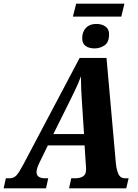

<svg xmlns="http://www.w3.org/2000/svg" viewBox="-59 -1031 756 1051"><path d="M340 -940 358 -1011H622L605 -940ZM459 -766Q428 -766 409.5 -779.5Q391 -793 391 -822Q391 -857 411.5 -878.5Q432 -900 468 -900Q498 -900 518 -886Q538 -872 538 -844Q538 -799 513 -782.5Q488 -766 459 -766ZM-39 0 -27 -55H-7Q16 -55 30.5 -70.5Q45 -86 70 -133L377 -714H524L575 -140Q578 -105 588.5 -80Q599 -55 626 -55H645L632 0H319L331 -55H351Q379 -55 395.5 -65.5Q412 -76 412 -102Q412 -108 412 -114.5Q412 -121 411 -127L404 -235H203L160 -147Q141 -110 141 -89Q141 -55 189 -55H205L193 0ZM321 -474 233 -297H401L390 -465Q387 -509 385.5 -543Q384 -577 384 -613Q375 -589 366.5 -569Q358 -549 347 -527Q336 -505 321 -474Z"/></svg>

Font: Noto Serif Condensed ExtraBold
Style: Italic
Weight: 800
Width: 3
Italic angle: -12°
Designer: Monotype Design Team
Foundry: Monotype Imaging Inc.
Version: Version 2.014; ttfautohint (v1.8.4.7-5d5b)